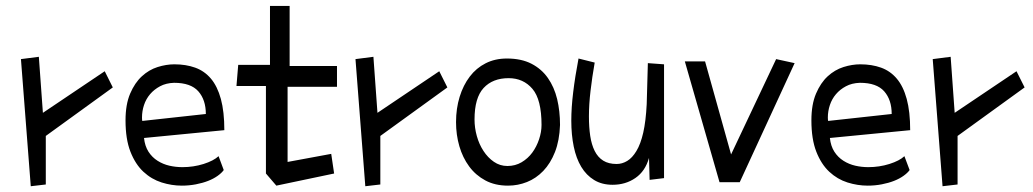

<svg xmlns="http://www.w3.org/2000/svg" viewBox="-20 -607 3491 649"><path d="M84 22.5 50.8 -407.2 111.3 -415 125 -225.6 334 -366.2 361.3 -311.5 134.8 -147.5V16.6Z M404.3 -200.2Q404.3 -253.9 419.9 -290.5Q435.5 -327.1 459.5 -349.1Q483.4 -371.1 512.7 -380.4Q542 -389.6 569.3 -389.6Q608.4 -389.6 639.6 -378.4Q670.9 -367.2 692.9 -341.3Q714.8 -315.4 726.6 -272.5Q738.3 -229.5 738.3 -167L466.8 -140.6Q469.7 -113.3 481.9 -94.2Q494.1 -75.2 512.7 -63.5Q531.2 -51.8 552.7 -46.9Q574.2 -42 596.7 -42Q633.8 -42 668 -52.7Q702.1 -63.5 718.8 -79.1L736.3 -32.2Q729.5 -22.5 715.8 -12.7Q702.1 -2.9 683.6 4.4Q665 11.7 642.1 16.1Q619.1 20.5 594.7 20.5Q560.5 20.5 526.4 9.8Q492.2 -1 464.8 -26.4Q437.5 -51.8 420.9 -94.2Q404.3 -136.7 404.3 -200.2ZM460.9 -198.2 675.8 -221.7Q675.8 -269.5 650.4 -298.3Q625 -327.1 568.4 -327.1Q541 -326.2 521 -315.4Q501 -304.7 487.3 -288.6Q473.6 -272.5 466.8 -252Q460 -231.4 460 -210Q460 -202.1 460.9 -198.2Z M878.9 -20.5V-316.4H779.3L785.2 -387.7H892.6V-586.9H959V-383.8H1119.1V-313.5H952.1V-59.6L1099.6 -86.9L1109.4 -20.5L914.1 20.5Z M1214.8 22.5 1181.6 -407.2 1242.2 -415 1255.9 -225.6 1464.8 -366.2 1492.2 -311.5 1265.6 -147.5V16.6Z M1699.2 -342.8Q1645.5 -342.8 1614.7 -309.6Q1584 -276.4 1584 -203.1Q1584 -174.8 1591.8 -147Q1599.6 -119.1 1614.3 -96.7Q1628.9 -74.2 1649.4 -60.1Q1669.9 -45.9 1695.3 -45.9Q1721.7 -45.9 1743.2 -58.6Q1764.6 -71.3 1779.3 -91.3Q1793.9 -111.3 1802.2 -136.2Q1810.5 -161.1 1810.5 -184.6Q1810.5 -270.5 1779.8 -306.6Q1749 -342.8 1699.2 -342.8ZM1693.4 -409.2Q1742.2 -409.2 1776.4 -391.6Q1810.5 -374 1832 -343.3Q1853.5 -312.5 1863.3 -272Q1873 -231.4 1873 -184.6Q1871.1 -131.8 1856 -93.3Q1840.8 -54.7 1816.4 -29.3Q1792 -3.9 1761.2 8.3Q1730.5 20.5 1697.3 20.5Q1653.3 20.5 1620.6 2.9Q1587.9 -14.6 1565.9 -44.4Q1543.9 -74.2 1532.7 -112.8Q1521.5 -151.4 1521.5 -194.3Q1521.5 -240.2 1533.7 -279.8Q1545.9 -319.3 1567.9 -348.1Q1589.8 -377 1621.6 -393.1Q1653.3 -409.2 1693.4 -409.2Z M1935.5 -409.2 1990.2 -395.5Q1981.4 -345.7 1976.1 -299.8Q1970.7 -253.9 1970.7 -213.9Q1970.7 -176.8 1975.1 -147.5Q1979.5 -118.2 1990.2 -96.7Q2001 -75.2 2019 -64Q2037.1 -52.7 2064.5 -52.7Q2083 -52.7 2100.1 -63Q2117.2 -73.2 2131.3 -96.7Q2145.5 -120.1 2154.3 -158.7Q2163.1 -197.3 2166 -254.9L2169.9 -393.6L2224.6 -389.6V-4.9L2175.8 1L2173.8 -73.2Q2161.1 -28.3 2127.9 -5.4Q2094.7 17.6 2050.8 17.6Q2014.6 17.6 1988.3 1.5Q1961.9 -14.6 1944.8 -43Q1927.7 -71.3 1919.4 -111.3Q1911.1 -151.4 1911.1 -199.2Q1911.1 -243.2 1917.5 -295.4Q1923.8 -347.7 1935.5 -409.2Z M2412.1 8.8 2294.9 -399.4H2363.3L2451.2 -85L2603.5 -407.2L2666 -393.6L2480.5 8.8Z M2722.7 -200.2Q2722.7 -253.9 2738.3 -290.5Q2753.9 -327.1 2777.8 -349.1Q2801.8 -371.1 2831.1 -380.4Q2860.4 -389.6 2887.7 -389.6Q2926.8 -389.6 2958 -378.4Q2989.3 -367.2 3011.2 -341.3Q3033.2 -315.4 3044.9 -272.5Q3056.6 -229.5 3056.6 -167L2785.2 -140.6Q2788.1 -113.3 2800.3 -94.2Q2812.5 -75.2 2831.1 -63.5Q2849.6 -51.8 2871.1 -46.9Q2892.6 -42 2915 -42Q2952.1 -42 2986.3 -52.7Q3020.5 -63.5 3037.1 -79.1L3054.7 -32.2Q3047.9 -22.5 3034.2 -12.7Q3020.5 -2.9 3002 4.4Q2983.4 11.7 2960.4 16.1Q2937.5 20.5 2913.1 20.5Q2878.9 20.5 2844.7 9.8Q2810.5 -1 2783.2 -26.4Q2755.9 -51.8 2739.3 -94.2Q2722.7 -136.7 2722.7 -200.2ZM2779.3 -198.2 2994.1 -221.7Q2994.1 -269.5 2968.8 -298.3Q2943.4 -327.1 2886.7 -327.1Q2859.4 -326.2 2839.4 -315.4Q2819.3 -304.7 2805.7 -288.6Q2792 -272.5 2785.2 -252Q2778.3 -231.4 2778.3 -210Q2778.3 -202.1 2779.3 -198.2Z M3166 22.5 3132.8 -407.2 3193.4 -415 3207 -225.6 3416 -366.2 3443.4 -311.5 3216.8 -147.5V16.6Z"/></svg>

Font: Poor Story
Style: Regular
Weight: 400
Designer: YoonDesign Inc.
Foundry: YoonDesign Inc.
Version: Version 3.00